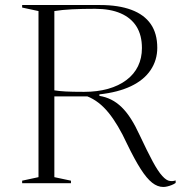

<svg xmlns="http://www.w3.org/2000/svg" viewBox="-20 -728 723 763"><path d="M629 15Q606 15 584.5 -2Q563 -19 539 -56.5Q515 -94 485 -156Q449 -234 411 -280.5Q373 -327 327 -345H196V-24L262 -10V0H68V-10L133 -24V-684L68 -698V-708H378Q451 -708 502 -689Q553 -670 579 -632.5Q605 -595 605 -538Q605 -489 578.5 -449.5Q552 -410 500.5 -385.5Q449 -361 375 -353V-347Q400 -343 422 -332Q444 -321 463.5 -302Q483 -283 500.5 -255.5Q518 -228 535 -191Q565 -127 586.5 -87Q608 -47 625 -28.5Q642 -10 655 -9Q666 -7 678 -11V-1Q671 4 662 7.5Q653 11 644.5 13Q636 15 629 15ZM314 -363Q367 -363 409.5 -375Q452 -387 482.5 -410Q513 -433 528.5 -465Q544 -497 544 -537Q544 -588 522.5 -622.5Q501 -657 459.5 -675Q418 -693 358 -693Q306 -693 266 -691Q226 -689 196 -684V-369Q214 -366 240 -364.5Q266 -363 314 -363Z"/></svg>

Font: Kalnia Thin Light
Style: Regular
Weight: 300
Version: Version 1.105